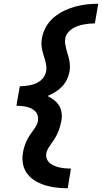

<svg xmlns="http://www.w3.org/2000/svg" viewBox="-20 -853 545 1026"><path d="M342 153Q311 153 281 149.5Q251 146 223 137.5Q195 129 170 114.5Q145 100 127.5 78Q110 56 103.5 27Q97 -2 102 -32Q104 -48 108.5 -63.5Q113 -79 119.5 -94Q126 -109 134.5 -123Q143 -137 153 -150Q163 -163 171.5 -177.5Q180 -192 183 -207Q185 -221 181.5 -234.5Q178 -248 169 -257.5Q160 -267 148 -273Q136 -279 123 -282Q110 -285 96 -286.5Q82 -288 68 -288L72 -314L86 -392Q100 -392 114 -393.5Q128 -395 142.5 -398Q157 -401 171 -407Q185 -413 197 -422.5Q209 -432 216.5 -445Q224 -458 227 -473Q229 -487 227 -502Q225 -517 221 -531.5Q217 -546 212.5 -559.5Q208 -573 205 -587.5Q202 -602 201.5 -617.5Q201 -633 204 -648Q209 -679 225 -708Q241 -737 266 -758.5Q291 -780 320.5 -794.5Q350 -809 381 -817.5Q412 -826 443 -829.5Q474 -833 505 -833L487 -728Q472 -728 456.5 -726.5Q441 -725 425.5 -722Q410 -719 394.5 -713.5Q379 -708 365.5 -699Q352 -690 341.5 -676.5Q331 -663 329 -648Q326 -633 328.5 -618Q331 -603 334.5 -589Q338 -575 342.5 -561Q347 -547 350 -532.5Q353 -518 353.5 -502.5Q354 -487 352 -473Q348 -450 338 -429Q328 -408 312 -391Q296 -374 275.5 -361.5Q255 -349 234 -340Q252 -331 268.5 -318.5Q285 -306 295.5 -289Q306 -272 309 -250.5Q312 -229 308 -207Q305 -192 300.5 -176.5Q296 -161 290 -146.5Q284 -132 275.5 -117.5Q267 -103 257 -89.5Q247 -76 238.5 -62Q230 -48 227 -32Q225 -17 230.5 -3.5Q236 10 247 19Q258 28 271.5 33.5Q285 39 299 42Q313 45 328.5 46.5Q344 48 359 48Z"/></svg>

Font: Iosevka Curly XBdObl
Style: Regular
Weight: 800
Italic angle: -9°
Monospace: yes
Designer: Belleve Invis
Foundry: Belleve Invis
Version: Version 11.1.0; ttfautohint (v1.8.3)